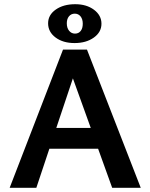

<svg xmlns="http://www.w3.org/2000/svg" viewBox="-20 -894 716 914"><path d="M209 -783Q209 -823 245.5 -848.5Q282 -874 338 -874Q392 -874 427.5 -847.5Q463 -821 463 -781Q463 -741 426.5 -715Q390 -689 335 -689Q280 -689 244.5 -715.5Q209 -742 209 -783ZM298 -783Q298 -761 309 -747.5Q320 -734 337 -734Q354 -734 364 -746.5Q374 -759 374 -781Q374 -803 363.5 -816Q353 -829 336 -829Q319 -829 308.5 -816.5Q298 -804 298 -783ZM447 -186H215L153 0H26L280 -658H394L650 0H514ZM412 -285 327 -521 248 -285Z"/></svg>

Font: Ysabeau SC
Style: Bold
Weight: 700
Designer: Christian Thalmann (Catharsis Fonts)
Version: Version 0.003